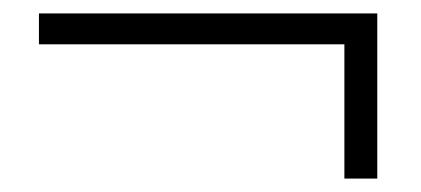

<svg xmlns="http://www.w3.org/2000/svg" viewBox="-20 -446 627 286"><path d="M38 -380H493V-180H542V-426H38Z"/></svg>

Font: Noto Serif CJK SC Medium
Style: Regular
Weight: 500
Designer: Ryoko NISHIZUKA 西塚涼子 (kana & ideographs); Frank Grießhammer (Latin, Greek & Cyrillic); Wenlong ZHANG 张文龙 (bopomofo); San
Foundry: Adobe
Version: Version 2.001;hotconv 1.1.0;makeotfexe 2.6.0